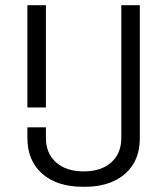

<svg xmlns="http://www.w3.org/2000/svg" viewBox="-20 -706 640 736"><path d="M85 -294V-686H156V-294ZM298 10Q199 10 142 -40Q85 -90 85 -177V-218H156V-177Q156 -118 195 -83.5Q234 -49 301 -49Q368 -49 406.5 -83.5Q445 -118 445 -177V-686H516V-177Q516 -118 490.5 -76.5Q465 -35 417.5 -12.5Q370 10 305 10Z"/></svg>

Font: Chivo Mono Medium ExtraLight
Style: Regular
Weight: 250
Monospace: yes
Version: Version 1.008